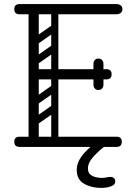

<svg xmlns="http://www.w3.org/2000/svg" viewBox="-20 -720 645 941"><path d="M145 0Q120 0 120 -36V-674Q120 -700 145 -700Q170 -700 170 -674V-26Q170 0 145 0ZM76 0Q50 0 50 -25Q50 -50 76 -50H551Q577 -50 577 -25Q577 0 551 0ZM156 -331Q130 -331 130 -356Q130 -381 156 -381H501Q527 -381 527 -356Q527 -331 501 -331ZM76 -650Q50 -650 50 -675Q50 -700 76 -700H551Q563 -700 571.5 -693.5Q580 -687 580 -675Q580 -663 571.5 -656.5Q563 -650 551 -650ZM462 -279Q451 -279 445 -286Q438 -293 438 -305V-354Q438 -366 444 -373Q451 -380 462 -380Q474 -380 481 -373Q487 -366 487 -354V-305Q487 -293 480 -286Q474 -279 462 -279ZM462 -433Q474 -433 480 -426Q487 -419 487 -407V-358Q487 -347 481 -339Q474 -332 462 -332Q451 -332 444 -339Q438 -347 438 -358V-407Q438 -419 445 -426Q451 -433 462 -433ZM260 -496Q265 -489 263.5 -482Q262 -475 257 -471L163 -405Q150 -396 140 -409Q129 -425 143 -434L237 -500Q250 -509 260 -496ZM260 -594Q265 -587 263.5 -580Q262 -573 257 -569L163 -503Q150 -494 140 -507Q129 -523 143 -532L237 -598Q250 -607 260 -594ZM153 -298Q135 -298 135 -316V-648Q135 -664 153 -664Q170 -664 170 -647V-315Q170 -298 153 -298ZM249 -298Q231 -298 231 -316V-648Q231 -664 249 -664Q266 -664 266 -647V-315Q266 -298 249 -298ZM260 -201Q265 -194 263.5 -187Q262 -180 257 -176L163 -110Q150 -101 140 -114Q129 -130 143 -139L237 -205Q250 -214 260 -201ZM260 -299Q265 -292 263.5 -285Q262 -278 257 -274L163 -208Q150 -199 140 -212Q129 -228 143 -237L237 -303Q250 -312 260 -299ZM153 -3Q135 -3 135 -21V-353Q135 -369 153 -369Q170 -369 170 -352V-20Q170 -3 153 -3ZM249 -3Q231 -3 231 -21V-353Q231 -369 249 -369Q266 -369 266 -352V-20Q266 -3 249 -3ZM478 -22Q488 -22 491 -12.5Q494 -3 486 3Q461 22 436 50Q411 78 411 106Q411 125 422.5 135Q434 145 450 148.5Q466 152 478 152Q489 152 501.5 149.5Q514 147 520 147Q531 147 538 152.5Q545 158 545 169Q545 186 523.5 193.5Q502 201 476 201Q428 201 392 180.5Q356 160 356 112Q356 80 378.5 48Q401 16 451 -22Z"/></svg>

Font: Agu Display Uzo
Style: Regular
Weight: 400
Designer: Oluwaseun Badejo
Version: Version 1.103